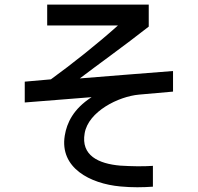

<svg xmlns="http://www.w3.org/2000/svg" viewBox="-20 -744 856 830"><path d="M490 -634C402 -555 291 -467 200 -401L87 -391V-301L376 -324C297 -273 269 -213 260 -158C237 -18 370 50 500 62C552 67 598 66 641 63V-27C597 -24 549 -25 500 -28C406 -36 329 -72 346 -168C362 -262 492 -327 581 -335L728 -348V-437C609 -428 452 -415 325 -405C401 -463 520 -548 623 -629V-724H184V-634Z"/></svg>

Font: コーポレート・ロゴ ver3 Medium
Style: Regular
Weight: 500
Designer: [KANA_main] LOGOTYPE.JP [Source Han Sans] Ryoko NISHIZUKA 西塚涼子 (kana, bopomofo & ideographs); Paul D. Hunt (Latin, Greek
Version: Version 12.001;FEAKit 1.0